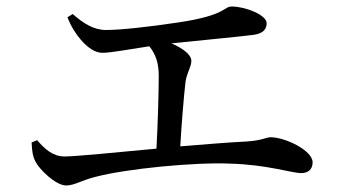

<svg xmlns="http://www.w3.org/2000/svg" viewBox="-20 -658 1040 589"><path d="M77 -221C78 -193 81 -177 89 -162C101 -138 151 -89 183 -89C208 -89 231 -105 271 -115C369 -141 581 -161 687 -156C799 -153 875 -127 904 -127C926 -127 939 -139 939 -160C939 -197 854 -237 810 -237C797 -237 784 -227 737 -224C678 -221 606 -215 533 -209C537 -279 544 -363 549 -406C553 -435 567 -453 567 -471C567 -491 540 -510 506 -525C603 -535 719 -546 757 -551C787 -555 798 -568 798 -587C798 -612 733 -638 691 -638C665 -638 675 -611 526 -589C433 -575 349 -566 305 -566C267 -566 235 -587 203 -615L187 -605C197 -578 213 -553 228 -536C247 -514 270 -496 294 -496C320 -496 371 -506 438 -516C458 -491 467 -465 467 -424C467 -377 464 -274 460 -202C331 -190 212 -178 178 -178C142 -178 117 -201 94 -228Z"/></svg>

Font: Noto Serif TC Medium
Style: Regular
Weight: 500
Designer: Ryoko NISHIZUKA 西塚涼子 (kana & ideographs); Frank Grießhammer (Latin, Greek & Cyrillic); Wenlong ZHANG 张文龙 (bopomofo); San
Foundry: Adobe
Version: Version 2.001;hotconv 1.1.0;makeotfexe 2.6.0